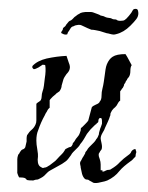

<svg xmlns="http://www.w3.org/2000/svg" viewBox="-20 -398 333 433"><path d="M190 14Q189 13 185 11Q181 9 180 8Q179 7 176 7Q173 7 171 5Q167 1 165 -6L162 -20Q162 -23 161 -26Q160 -30 161 -33Q162 -34 164 -38Q165 -40 166 -42Q167 -44 168 -45L172 -52Q172 -55 176 -59Q178 -63 181 -66Q184 -69 186 -71Q189 -74 192 -77Q195 -80 197 -84Q199 -86 200.5 -89Q202 -92 203 -95Q203 -98 204 -101Q205 -104 206 -108Q207 -110 208 -113Q209 -116 210 -119Q210 -122 210 -125Q210 -128 209 -131Q208 -132 205 -132L204 -131Q202 -129 202 -127Q202 -123 201 -122Q200 -121 199 -120.5Q198 -120 197 -118Q196 -118 193 -115L184 -106Q182 -104 180 -101Q178 -98 176 -96Q174 -93 172.5 -90Q171 -87 169 -84Q167 -81 165 -78Q163 -75 161 -73Q159 -69 156 -66Q153 -63 151 -61Q148 -58 145 -55Q142 -52 140 -48L134 -40Q131 -36 128 -34Q124 -31 120 -28.5Q116 -26 112 -24L94 -14Q90 -12 87 -9Q84 -6 82 -4Q78 1 67 6Q66 7 63 7Q60 7 55 9Q44 9 41 8L39 6Q39 6 37 4Q33 2 23 2Q18 -8 19 -11V-39Q19 -43 21 -49Q24 -52 25 -55Q28 -60 31 -61Q35 -62 37 -66L40 -79Q40 -83 40 -86Q40 -89 41 -93Q46 -101 51 -105Q57 -110 60 -117Q62 -121 62 -126.5Q62 -132 62 -139V-164Q65 -167 67 -168Q69 -169 72 -172Q74 -176 74 -181Q74 -186 76 -192Q78 -197 79 -204.5Q80 -212 81 -221Q84 -239 82 -251Q81 -252 76 -252L67 -246Q60 -242 56 -242L53 -245V-249Q64 -261 85 -266Q108 -271 130 -272Q131 -270 132 -266Q133 -262 135 -257Q139 -248 137 -242Q136 -237 130 -231Q128 -228 126 -225Q124 -222 123 -219Q121 -211 119 -205Q119 -199 114 -192L108 -188Q107 -187 105 -185Q103 -183 99 -180Q92 -173 92 -172V-155Q88 -152 86 -147Q82 -141 81 -138Q72 -122 66 -104Q62 -95 62 -81Q62 -77 62.5 -72Q63 -67 64 -62Q65 -57 65.5 -51Q66 -45 65 -38Q65 -24 73 -21Q76 -18 80 -20Q82 -20 84.5 -21Q87 -22 88 -23Q92 -25 95.5 -28Q99 -31 102 -33Q105 -35 107.5 -38Q110 -41 114 -45L119 -50Q123 -54 124 -56L126 -59Q126 -60 128 -62Q130 -63 132 -64Q134 -65 136 -66Q141 -66 143 -71Q144 -72 144 -74Q144 -75 146 -77Q148 -79 149.5 -82Q151 -85 153 -87Q155 -89 157 -92Q159 -95 160 -98Q160 -98 162 -104Q162 -109 163 -110Q163 -109 166 -112L172 -118Q178 -124 179 -126Q180 -130 181 -133.5Q182 -137 183 -141Q184 -145 185 -148.5Q186 -152 187 -156Q189 -159 196 -162Q204 -165 205 -169Q209 -173 209 -182Q209 -187 209.5 -190.5Q210 -194 211 -198Q213 -206 214 -213Q215 -220 216 -227Q217 -235 218 -241.5Q219 -248 221 -253Q226 -265 234 -270Q243 -276 263 -276Q267 -270 270 -264Q273 -258 277 -251Q274 -247 274 -238Q274 -230 271 -225Q270 -224 269.5 -223Q269 -222 267 -220Q267 -218 264 -215Q263 -211 260 -208Q260 -206 259 -204Q258 -202 257 -200Q254 -197 254 -196Q253 -195 252.5 -194Q252 -193 251 -192V-171Q249 -170 247 -167Q245 -164 243 -160Q240 -156 236 -153Q232 -149 230 -144Q229 -143 229 -140Q229 -137 228 -136Q227 -133 226 -130Q225 -127 223 -123L217 -110Q216 -106 211 -98Q207 -91 207 -86Q207 -85 207.5 -82Q208 -79 209 -75Q211 -66 209 -61L206 -57Q204 -53 203 -52Q202 -49 203 -45Q205 -39 205 -39Q206 -36 206.5 -33Q207 -30 207 -27V-14H211V-11Q215 -11 216 -12Q217 -13 218 -13Q219 -13 220 -14Q222 -15 226 -15Q229 -15 231 -17Q243 -24 250 -32Q259 -41 269 -48Q275 -52 276 -56Q279 -61 285 -62Q285 -61 286 -61V-60Q288 -56 287 -53Q286 -51 286 -48.5Q286 -46 285 -44Q282 -42 280 -39Q276 -35 274 -34Q267 -29 260.5 -23.5Q254 -18 249 -12Q239 1 222 9Q220 10 216 11Q212 12 207 13Q196 16 190 14ZM128 -320Q124 -320 119 -323Q118 -323 118 -325Q118 -326 120 -328.5Q122 -331 122 -334Q123 -336 125.5 -337.5Q128 -339 129 -342Q131 -344 133.5 -347.5Q136 -351 140 -352Q144 -355 146 -357.5Q148 -360 150 -361Q156 -366 159 -367Q161 -369 166 -370Q171 -371 173 -371H183Q188 -371 190 -370Q195 -368 199.5 -366.5Q204 -365 207 -363Q212 -362 213.5 -361.5Q215 -361 219 -359Q222 -358 226.5 -357.5Q231 -357 232 -356Q235 -354 242 -354Q245 -351 251 -351Q254 -351 257.5 -351.5Q261 -352 265 -356Q268 -359 270.5 -362Q273 -365 276 -369Q278 -372 279.5 -375Q281 -378 286 -378Q290 -378 291 -374.5Q292 -371 292 -368Q292 -361 287.5 -355Q283 -349 274 -340Q259 -325 242 -321Q241 -321 240 -320.5Q239 -320 237 -320Q233 -320 228 -321.5Q223 -323 221 -323Q220 -323 214.5 -325Q209 -327 205 -328Q200 -329 195 -330Q190 -331 186 -331Q181 -333 177.5 -334.5Q174 -336 170 -338Q165 -340 163.5 -341Q162 -342 157 -342Q149 -341 147 -339.5Q145 -338 143 -338Q140 -336 139 -334Q138 -332 136 -329Q135 -328 133.5 -325.5Q132 -323 132 -321Q131 -320 128 -320Z"/></svg>

Font: Estonia
Style: Regular
Weight: 400
Designer: Robert E. Leuschke
Foundry: Robert E. Leuschke
Version: Version 1.014; ttfautohint (v1.8.3)